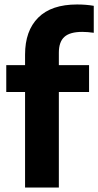

<svg xmlns="http://www.w3.org/2000/svg" viewBox="-20 -838 439 858"><path d="M92 0V-427H8V-547H92V-594Q92 -700.5 150.8 -759.2Q209.5 -818 324.5 -818Q364.5 -818 399 -812V-691.5Q371 -695.5 347.5 -695.5Q292.5 -695.5 267.8 -673.2Q243 -651 243 -602.5V-547H378V-427H243V0Z"/></svg>

Font: Encode Sans SemiCondensed SemiCondensed
Style: Bold
Weight: 700
Width: 4
Designer: Multiple Designers
Foundry: Impallari Type
Version: Version 3.000; ttfautohint (v1.8.3) -l 8 -r 50 -G 200 -x 14 